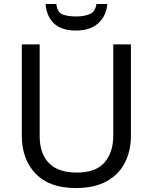

<svg xmlns="http://www.w3.org/2000/svg" viewBox="-20 -938 771 968"><path d="M640 -252Q640 -178 610 -118.5Q580 -59 518.5 -24.5Q457 10 362 10Q229 10 159.5 -62.5Q90 -135 90 -254V-714H180V-251Q180 -164 226.5 -116Q273 -68 367 -68Q464 -68 507.5 -119.5Q551 -171 551 -252V-714H640ZM521 -918Q516 -858 475.5 -821Q435 -784 363 -784Q289 -784 251.5 -820.5Q214 -857 210 -918H264Q269 -877 294 -866Q319 -855 365 -855Q404 -855 432.5 -867Q461 -879 466 -918Z"/></svg>

Font: Noto Sans Nabataean
Style: Regular
Weight: 400
Designer: Monotype Design Team
Foundry: Monotype Imaging Inc.
Version: Version 2.001; ttfautohint (v1.8.4.7-5d5b)